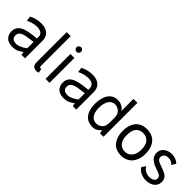

<svg xmlns="http://www.w3.org/2000/svg" viewBox="199 -1867 2999 2999"><g transform="rotate(45 1698.0 -367.5)"><path d="M293 -566.9Q325.7 -566.9 354.7 -561.3Q383.8 -555.7 410.4 -542.2Q437 -528.8 456.1 -508.3Q475.1 -487.8 486.6 -456.1Q498 -424.3 498 -383.8V0H420.9L412.1 -54.2Q364.7 -17.6 325 -1.2Q285.2 15.1 229 15.1Q142.6 15.1 96.2 -30Q49.8 -75.2 49.8 -149.9Q49.8 -190.9 64.5 -221.7Q79.1 -252.4 106.4 -274.2Q133.8 -295.9 179.2 -311Q224.6 -326.2 280 -335.4Q335.4 -344.7 412.1 -351.1V-380.9Q412.1 -433.6 377.2 -458.3Q342.3 -482.9 286.1 -482.9Q241.2 -482.9 191.7 -469.5Q142.1 -456.1 104 -435.1L92.8 -516.1Q127.9 -538.1 182.9 -552.5Q237.8 -566.9 293 -566.9ZM138.2 -148.9Q138.2 -61 241.2 -61Q278.8 -61 324.7 -81.8Q370.6 -102.5 412.1 -136.2V-275.9Q288.6 -259.8 255.9 -252.9Q175.3 -234.9 151.4 -197.8Q138.2 -177.7 138.2 -148.9Z M757.8 -94.2Q757.8 -77.1 763.9 -68.6Q770 -60.1 779.8 -60.1Q788.6 -60.1 796.4 -62L808.6 6.8Q789.6 15.1 762.7 15.1Q712.9 15.1 691.2 -10.7Q669.4 -36.6 669.4 -89.8V-750H757.8Z M959.5 -727.1Q974.6 -742.2 995.6 -742.2Q1016.6 -742.2 1031.5 -727.1Q1046.4 -711.9 1046.4 -690.9Q1046.4 -669.9 1031.5 -655Q1016.6 -640.1 995.6 -640.1Q974.6 -640.1 959.5 -655Q944.3 -669.9 944.3 -690.9Q944.3 -711.9 959.5 -727.1ZM1039.6 0H951.7V-549.8H1039.6Z M1425.3 -566.9Q1458 -566.9 1487.1 -561.3Q1516.1 -555.7 1542.7 -542.2Q1569.3 -528.8 1588.4 -508.3Q1607.4 -487.8 1618.9 -456.1Q1630.4 -424.3 1630.4 -383.8V0H1553.2L1544.4 -54.2Q1497.1 -17.6 1457.3 -1.2Q1417.5 15.1 1361.3 15.1Q1274.9 15.1 1228.5 -30Q1182.1 -75.2 1182.1 -149.9Q1182.1 -190.9 1196.8 -221.7Q1211.4 -252.4 1238.8 -274.2Q1266.1 -295.9 1311.5 -311Q1356.9 -326.2 1412.4 -335.4Q1467.8 -344.7 1544.4 -351.1V-380.9Q1544.4 -433.6 1509.5 -458.3Q1474.6 -482.9 1418.5 -482.9Q1373.5 -482.9 1324 -469.5Q1274.4 -456.1 1236.3 -435.1L1225.1 -516.1Q1260.3 -538.1 1315.2 -552.5Q1370.1 -566.9 1425.3 -566.9ZM1270.5 -148.9Q1270.5 -61 1373.5 -61Q1411.1 -61 1457 -81.8Q1502.9 -102.5 1544.4 -136.2V-275.9Q1420.9 -259.8 1388.2 -252.9Q1307.6 -234.9 1283.7 -197.8Q1270.5 -177.7 1270.5 -148.9Z M2144 -750H2231V0H2154.8L2144 -58.1Q2119.1 -27.8 2082.8 -6.3Q2046.4 15.1 2002 15.1Q1888.2 15.1 1830.1 -60.5Q1772 -136.2 1772 -267.1Q1772 -405.3 1827.6 -485.6Q1883.3 -565.9 1986.8 -565.9Q2043 -565.9 2085.9 -539.1Q2128.9 -512.2 2144 -478ZM2004.9 -65.9Q2051.3 -65.9 2089.4 -94.5Q2127.4 -123 2136.7 -166Q2143.1 -196.8 2143.1 -225.1V-335Q2143.1 -361.8 2135.7 -388.2Q2121.1 -435.5 2083.7 -461.2Q2046.4 -486.8 2004.9 -486.8Q1934.6 -486.8 1897.2 -428.5Q1859.9 -370.1 1859.9 -267.1Q1859.9 -173.3 1897.2 -119.6Q1934.6 -65.9 2004.9 -65.9Z M2627 -565.9Q2752 -565.9 2818.4 -488.8Q2884.8 -411.6 2884.8 -273.9Q2884.8 -226.6 2875 -184.1Q2865.2 -141.6 2844.7 -105Q2824.2 -68.4 2794.7 -41.7Q2765.1 -15.1 2722.7 0Q2680.2 15.1 2628.9 15.1Q2565.9 15.1 2516.8 -7.8Q2467.8 -30.8 2438 -71Q2408.2 -111.3 2393.1 -162.8Q2377.9 -214.4 2377.9 -273.9Q2377.9 -410.6 2443.1 -488.3Q2508.3 -565.9 2627 -565.9ZM2627 -480Q2553.2 -480 2511.5 -430.7Q2469.7 -381.3 2469.7 -273.9Q2469.7 -176.3 2512.7 -123.5Q2555.7 -70.8 2628.9 -70.8Q2701.2 -70.8 2747.1 -124Q2793 -177.2 2793 -273.9Q2793 -380.9 2748.3 -430.4Q2703.6 -480 2627 -480Z M3333 -506.8 3292 -437Q3271.5 -461.9 3241.7 -474.4Q3211.9 -486.8 3180.7 -486.8Q3139.6 -486.8 3111.3 -464.6Q3083 -442.4 3083 -401.9Q3083 -378.4 3099.1 -360.8Q3115.2 -343.3 3141.1 -332Q3167 -320.8 3198.2 -310.5Q3229.5 -300.3 3260.7 -287.6Q3292 -274.9 3317.9 -258.3Q3343.8 -241.7 3359.9 -213.9Q3376 -186 3376 -148.9Q3376 -108.4 3359.6 -76.4Q3343.3 -44.4 3315.4 -24.9Q3287.6 -5.4 3253.2 4.9Q3218.8 15.1 3180.7 15.1Q3120.1 15.1 3065.9 -10.3Q3011.7 -35.6 2983.9 -81.1L3026.9 -148.9Q3052.2 -104 3094.2 -82.5Q3136.2 -61 3180.7 -61Q3227.5 -61 3259.3 -81.1Q3291 -101.1 3291 -131.8Q3291 -148.4 3285.6 -161.6Q3280.3 -174.8 3273.2 -182.9Q3266.1 -190.9 3250.5 -199Q3234.9 -207 3224.1 -211.2Q3213.4 -215.3 3189.7 -223.1Q3166 -231 3152.8 -235.8Q3127.4 -245.1 3107.4 -254.9Q3087.4 -264.6 3065.2 -280Q3043 -295.4 3028.1 -312.5Q3013.2 -329.6 3003.4 -354.2Q2993.7 -378.9 2993.7 -407.2Q2993.7 -445.3 3009.3 -476.1Q3024.9 -506.8 3051 -526.1Q3077.1 -545.4 3109.9 -555.7Q3142.6 -565.9 3178.7 -565.9Q3223.1 -565.9 3263.4 -551Q3303.7 -536.1 3333 -506.8Z"/></g></svg>

Font: Stilu
Style: Regular
Weight: 400
Designer: Genilson Lima Santos
Foundry: Genilson Lima Santos
Version: Version 1.200;PS 001.200;hotconv 1.0.88;makeotf.lib2.5.64775